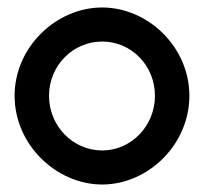

<svg xmlns="http://www.w3.org/2000/svg" viewBox="-20 -482 549 513"><path d="M19 -226C19 -95 131 11 253 11C375 11 486 -95 486 -226C486 -357 375 -462 253 -462C131 -462 19 -357 19 -226ZM111 -226C111 -307 175 -371 253 -371C331 -371 394 -307 394 -226C394 -145 330 -80 253 -80C175 -80 111 -145 111 -226Z"/></svg>

Font: Charger Pro
Style: ExBdNar
Weight: 400
Designer: Jasper
Foundry: Cannot Into Space Fonts
Version: Version 1.09